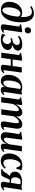

<svg xmlns="http://www.w3.org/2000/svg" viewBox="1979 -2850 882 4880"><g transform="rotate(90 2420.0 -410.0)"><path d="M229.5 9Q167.5 9 121.5 -16.8Q75.5 -42.5 50.5 -90.8Q25.5 -139 25.5 -204.5Q25.5 -273 46.2 -332.8Q67 -392.5 104 -437.5Q141 -482.5 191.2 -507.8Q241.5 -533 300.5 -533Q335.5 -533 365.8 -523Q396 -513 411.5 -499.5Q415.5 -578.5 407.8 -632.2Q400 -686 382.8 -718.5Q365.5 -751 340.2 -765.5Q315 -780 283.5 -780Q252.5 -780 222.2 -769.5Q192 -759 154 -734L133.5 -767Q160.5 -786 190.8 -800.2Q221 -814.5 252.8 -822.8Q284.5 -831 317 -831Q380 -831 424.8 -803.5Q469.5 -776 497.2 -727.2Q525 -678.5 537.2 -613.2Q549.5 -548 547 -472.5Q545 -408 533 -340Q521 -272 497.8 -209.8Q474.5 -147.5 437.8 -98Q401 -48.5 349.5 -19.8Q298 9 229.5 9ZM243 -28.5Q270.5 -28.5 294.5 -55.8Q318.5 -83 337.8 -127.8Q357 -172.5 371 -226.8Q385 -281 393 -336.8Q401 -392.5 401.5 -439.5Q394.5 -453.5 383.2 -464.5Q372 -475.5 357.5 -481.8Q343 -488 324.5 -488Q297 -488 273 -471.8Q249 -455.5 229.5 -426.2Q210 -397 196 -358.2Q182 -319.5 174.5 -274.2Q167 -229 167 -181.5Q167 -128.5 175.8 -94.8Q184.5 -61 201.5 -44.8Q218.5 -28.5 243 -28.5Z M670.5 11Q648.5 11 630.8 3.8Q613 -3.5 604 -18.5Q595 -33.5 598 -57Q599.5 -69 603.5 -97.2Q607.5 -125.5 613.5 -165.8Q619.5 -206 626.5 -254Q633.5 -302 641 -354Q648.5 -406 655.5 -457.5L598 -481L602.5 -506L779.5 -534.5L801 -520L738.5 -90.5Q736 -72.5 741 -65Q746 -57.5 755 -57.5Q766 -57.5 776.2 -63Q786.5 -68.5 801 -82.5L813 -57Q802.5 -43.5 783 -27.5Q763.5 -11.5 735.2 -0.2Q707 11 670.5 11ZM743.5 -598Q711.5 -598 692 -619.2Q672.5 -640.5 673 -668.5Q674 -706 696.2 -731.8Q718.5 -757.5 757 -757.5Q793 -757.5 811.2 -736Q829.5 -714.5 829.5 -687.5Q829 -650.5 807.2 -624.2Q785.5 -598 743.5 -598Z M982.5 9.5Q945 9.5 915 2.5Q885 -4.5 864.5 -13.2Q844 -22 834.5 -27.5L872 -110Q885.5 -92.5 902.5 -75.2Q919.5 -58 940.2 -47Q961 -36 984 -36Q1018 -36 1043.8 -52.2Q1069.5 -68.5 1083.8 -96.5Q1098 -124.5 1098 -158.5Q1098 -185.5 1088 -206Q1078 -226.5 1057.2 -237.8Q1036.5 -249 1004.5 -248.5L947 -234.5L960 -280L1001.5 -284.5Q1049 -291.5 1075 -312Q1101 -332.5 1111.5 -358Q1122 -383.5 1122 -406Q1122 -440 1099 -457Q1076 -474 1042.5 -474Q1020.5 -474 996.5 -468Q972.5 -462 949.8 -449.8Q927 -437.5 908.5 -418.5L893 -463Q917 -482 947.5 -498.2Q978 -514.5 1016.2 -524.2Q1054.5 -534 1100.5 -534Q1176.5 -534 1221.5 -506.2Q1266.5 -478.5 1266.5 -424.5Q1266.5 -390.5 1248.8 -364Q1231 -337.5 1201.5 -318Q1172 -298.5 1136 -286.2Q1100 -274 1063.5 -269.5L1058.5 -277.5Q1120.5 -286.5 1163.2 -274.2Q1206 -262 1228.2 -234.8Q1250.5 -207.5 1250.5 -172Q1250.5 -125 1227 -90.8Q1203.5 -56.5 1164.8 -34.2Q1126 -12 1078.5 -1.2Q1031 9.5 982.5 9.5Z M1766 -90Q1764 -71.5 1769.2 -64.5Q1774.5 -57.5 1782 -57.5Q1791 -57.5 1802 -62.8Q1813 -68 1828 -82L1840 -57Q1830.5 -45 1811.5 -29Q1792.5 -13 1764.2 -1Q1736 11 1698 11Q1677.5 11 1660 3.5Q1642.5 -4 1632.8 -21.2Q1623 -38.5 1627 -66.5L1651.5 -242.5H1485.5L1452 0H1317.5L1380.5 -456.5L1326 -480.5L1330.5 -506L1501 -534.5L1523.5 -519L1492 -289.5H1658L1689.5 -522.5H1824.5Z M2319 -92.5Q2316.5 -72.5 2321.8 -65Q2327 -57.5 2336.5 -57.5Q2346 -57.5 2357.2 -63.2Q2368.5 -69 2381.5 -82.5L2394 -57Q2384.5 -44 2365.2 -28Q2346 -12 2319.2 -0.5Q2292.5 11 2258.5 11Q2222 11 2205 -9.8Q2188 -30.5 2190 -61.5L2196 -99.5Q2183.5 -73 2161.2 -47.8Q2139 -22.5 2109 -5.8Q2079 11 2042.5 11Q1995.5 11 1958.8 -12Q1922 -35 1901.5 -77.8Q1881 -120.5 1881 -180Q1881 -234 1894.5 -286Q1908 -338 1934.2 -383Q1960.5 -428 1999.5 -462Q2038.5 -496 2089.5 -515.2Q2140.5 -534.5 2203 -534.5Q2232 -534.5 2258.8 -528.2Q2285.5 -522 2306.5 -513L2384 -532.5ZM2241 -477.5Q2235.5 -485.5 2224 -491.2Q2212.5 -497 2196 -497Q2158 -497 2129.8 -476.8Q2101.5 -456.5 2081.8 -422.5Q2062 -388.5 2049.5 -346Q2037 -303.5 2031.5 -258.8Q2026 -214 2026 -172.5Q2026 -129 2034.2 -102.8Q2042.5 -76.5 2056.8 -64.8Q2071 -53 2089 -53Q2104.5 -53 2120.2 -61.8Q2136 -70.5 2150.2 -86.2Q2164.5 -102 2176.2 -122.8Q2188 -143.5 2195.5 -167Z M2651.5 -520 2633 -367.5Q2647.5 -398.5 2668.8 -428.2Q2690 -458 2716.5 -482.5Q2743 -507 2773.5 -521.2Q2804 -535.5 2837.5 -535.5Q2875 -535.5 2898.8 -519Q2922.5 -502.5 2933 -470.8Q2943.5 -439 2941.5 -393.5Q2941.5 -386 2940.2 -374.8Q2939 -363.5 2937.2 -350.8Q2935.5 -338 2933.5 -326L2917.5 -322Q2935 -371 2958.8 -410.2Q2982.5 -449.5 3011.2 -477.5Q3040 -505.5 3072.8 -520.5Q3105.5 -535.5 3140.5 -535.5Q3193.5 -535.5 3222 -504Q3250.5 -472.5 3250.5 -414.5Q3250.5 -392 3247.2 -363.2Q3244 -334.5 3239 -303.5Q3234 -272.5 3229.5 -243.5Q3225.5 -216.5 3220.8 -187Q3216 -157.5 3212.5 -131Q3209 -104.5 3208 -87Q3207.5 -70 3212.5 -63.8Q3217.5 -57.5 3225.5 -57.5Q3234.5 -57.5 3245.8 -63.2Q3257 -69 3271.5 -83L3283.5 -58Q3274 -46.5 3254.5 -30.2Q3235 -14 3205.5 -1.5Q3176 11 3136.5 11Q3114 11 3098.2 3.2Q3082.5 -4.5 3074.5 -19Q3066.5 -33.5 3066.5 -54.5Q3067 -68.5 3070.8 -96.8Q3074.5 -125 3079.8 -158Q3085 -191 3089.5 -221Q3094.5 -252 3099.2 -283.8Q3104 -315.5 3107.2 -343.2Q3110.5 -371 3110.5 -390Q3110.5 -422 3102.2 -435.2Q3094 -448.5 3072.5 -448.5Q3053.5 -448.5 3031.5 -434.2Q3009.5 -420 2987.5 -394.8Q2965.5 -369.5 2946.5 -336Q2927.5 -302.5 2915 -263.5L2937 -346.5Q2935.5 -327 2933.8 -309.2Q2932 -291.5 2929.5 -273.5Q2927 -255.5 2924.5 -235.5L2892.5 0H2757L2787.5 -220.5Q2792 -252 2796.5 -283.8Q2801 -315.5 2803.8 -343.2Q2806.5 -371 2806.5 -389.5Q2806 -422.5 2797.5 -435.5Q2789 -448.5 2766.5 -448.5Q2749 -448.5 2729.2 -435.8Q2709.5 -423 2689.5 -401.5Q2669.5 -380 2652.2 -353.5Q2635 -327 2623.5 -299L2582 0H2447L2510 -457.5L2455.5 -481L2460 -506L2630.5 -535Z M3455 11.5Q3421.5 11.5 3396 -1.8Q3370.5 -15 3355.8 -40.2Q3341 -65.5 3340.5 -101Q3340.5 -116.5 3342.5 -138.2Q3344.5 -160 3347.8 -184.5Q3351 -209 3354.5 -232.2Q3358 -255.5 3360.5 -274L3389 -457.5L3333 -483.5L3337 -508.5L3509.5 -534.5L3530 -520L3498.5 -284Q3496 -264 3492.8 -240.8Q3489.5 -217.5 3486.5 -195Q3483.5 -172.5 3481.8 -154.5Q3480 -136.5 3480 -127Q3480 -107.5 3484 -95Q3488 -82.5 3496.8 -76.5Q3505.5 -70.5 3520.5 -70.5Q3543.5 -70.5 3566.8 -89.2Q3590 -108 3610.5 -137.8Q3631 -167.5 3645.5 -199.5L3693 -525.5H3828L3765 -91.5Q3763 -74 3768.2 -65.8Q3773.5 -57.5 3783 -57.5Q3792 -57.5 3803.5 -63.5Q3815 -69.5 3829 -83L3841 -57.5Q3830.5 -43 3810.8 -27.2Q3791 -11.5 3764.2 -0.5Q3737.5 10.5 3706 10.5Q3668 10.5 3650.5 -6Q3633 -22.5 3632 -49Q3632 -53 3633 -63.2Q3634 -73.5 3635.8 -86.8Q3637.5 -100 3639.8 -114Q3642 -128 3643.5 -139.5L3642 -140Q3628.5 -111 3610.2 -84Q3592 -57 3568.5 -35.5Q3545 -14 3516.8 -1.2Q3488.5 11.5 3455 11.5Z M4066.5 11Q3980 11 3930 -44.5Q3880 -100 3879.5 -199.5Q3879 -261.5 3898.5 -321Q3918 -380.5 3956.2 -429Q3994.5 -477.5 4051.5 -506.5Q4108.5 -535.5 4183.5 -535.5Q4212 -535.5 4246.8 -530.5Q4281.5 -525.5 4306 -515.5L4270.5 -384.5L4238.5 -385.5Q4226 -421.5 4214.5 -445Q4203 -468.5 4190.2 -480.2Q4177.5 -492 4161.5 -492Q4137 -492 4113 -471Q4089 -450 4069.8 -412Q4050.5 -374 4039 -322Q4027.5 -270 4028 -207Q4028.5 -155 4039.5 -121.2Q4050.5 -87.5 4070.8 -71.5Q4091 -55.5 4119.5 -55.5Q4146 -55.5 4169.5 -64.5Q4193 -73.5 4212.8 -88.2Q4232.5 -103 4247 -119.5L4264.5 -89Q4248.5 -66.5 4221 -43.5Q4193.5 -20.5 4155 -4.8Q4116.5 11 4066.5 11Z M4803.5 -83.5 4815.5 -59Q4806.5 -47.5 4787 -31Q4767.5 -14.5 4738.2 -1.8Q4709 11 4670 11Q4634 11 4615.5 -6.5Q4597 -24 4598.5 -49L4623 -217.5Q4614.5 -216.5 4601.5 -215.8Q4588.5 -215 4575.5 -214.2Q4562.5 -213.5 4552.5 -213Q4538.5 -200.5 4528 -179Q4517.5 -157.5 4508 -132Q4498.5 -106.5 4486.5 -81.5Q4469.5 -45 4452 -22.5Q4434.5 0 4411.5 0H4277L4281.5 -30.5L4304.5 -37.5Q4323.5 -43.5 4339.8 -63Q4356 -82.5 4371.2 -108.8Q4386.5 -135 4403 -160.5Q4419.5 -186 4438.8 -204Q4458 -222 4483 -224.5L4501.5 -213.5Q4459 -213.5 4429 -224Q4399 -234.5 4380.2 -253.2Q4361.5 -272 4352.5 -296Q4343.5 -320 4343.5 -346Q4342.5 -403 4375 -444.2Q4407.5 -485.5 4465.5 -507.5Q4523.5 -529.5 4599.5 -529.5Q4620 -529.5 4641 -528Q4662 -526.5 4683.5 -523.5Q4705 -520.5 4725.5 -515.5L4806 -532L4739 -85.5Q4736.5 -69 4743.5 -63.2Q4750.5 -57.5 4757 -57.5Q4766 -57.5 4778.2 -64Q4790.5 -70.5 4803.5 -83.5ZM4628 -251.5 4664 -482.5Q4658 -486 4647.8 -488.5Q4637.5 -491 4624.5 -492.5Q4611.5 -494 4598.5 -494Q4569 -494 4543.2 -477.8Q4517.5 -461.5 4501.8 -428.2Q4486 -395 4486 -344Q4486 -300 4510.8 -273.8Q4535.5 -247.5 4580 -247.5Q4588.5 -247.5 4597.5 -248Q4606.5 -248.5 4614.8 -249.5Q4623 -250.5 4628 -251.5Z"/></g></svg>

Font: Merriweather 96pt
Style: Bold Italic
Weight: 700
Italic angle: -7.8°
Version: Version 2.101